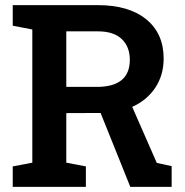

<svg xmlns="http://www.w3.org/2000/svg" viewBox="-20 -731 725 751"><path d="M29.8 0V-80.1L106.4 -94.7V-615.7L29.8 -630.4V-710.9H362.8Q483.9 -710.9 552 -655.5Q620.1 -600.1 620.1 -502Q620.1 -437 587.2 -387.7Q554.2 -338.4 497.1 -313L593.3 -93.8L651.4 -81.1V0H489.7L373.5 -289.1L239.3 -288.6V-94.7L315.9 -80.1V0ZM239.3 -391.1H358.4Q487.8 -391.1 487.8 -497.1Q487.8 -547.9 456.3 -578.1Q424.8 -608.4 362.8 -608.4H239.3Z"/></svg>

Font: Roboto Slab SemiBold
Style: Regular
Weight: 600
Designer: Google
Version: Version 2.001; ttfautohint (v1.8.3)